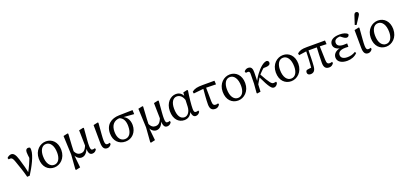

<svg xmlns="http://www.w3.org/2000/svg" viewBox="35 -2037 7376 3498"><g transform="rotate(-20 3723.5 -288.5)"><path d="M219.6 3.4 269.5 -0.1C358 -138.7 455.8 -324.5 455.8 -431.9C455.8 -455.1 453.8 -465.4 450.7 -476C443.1 -482.6 434.8 -487.7 414.9 -487.7C383.3 -487.7 362.7 -465 362.7 -420.2C362.7 -391.2 366.3 -351.8 379.3 -261.9L388.5 -347.2C349.2 -235.5 316.5 -161.7 254.5 -48.7L269.9 -45C257.1 -127.4 229.9 -224 194.7 -340.5C163.6 -444.2 129.7 -482.7 84.6 -482.7C57.5 -482.7 23.6 -467.5 0 -441L11.2 -410.7C20.2 -412.8 30.2 -414.8 43.2 -414.8C74 -414.8 92.3 -391.2 113.2 -330.3C151.7 -217.9 190 -115.2 219.6 3.4Z M743 13.1C858.5 13.1 971.3 -83 971.3 -244.3C971.3 -398.9 876.1 -487.7 759.7 -487.7C643.1 -487.7 530.4 -392.7 530.4 -232.5C530.4 -71.2 626.8 13.1 743 13.1ZM756.2 -32.7C679.6 -32.7 618.2 -107.3 618.2 -251.9C618.2 -356 659.4 -441.9 745.4 -441.9C823 -441.9 883.5 -364.2 883.5 -219.6C883.5 -115.8 842.4 -32.7 756.2 -32.7Z M1089.8 179.8 1102.1 190.2 1184.5 171.5 1158.3 -83.5 1171.8 -104C1171.8 -191.3 1180.6 -280.2 1191.5 -477.6L1181.2 -487.7L1095.7 -469L1111.2 -101.5L1089.8 179.8ZM1272.2 13.1C1339.7 13.1 1393.4 -38.9 1426.7 -164L1408.7 -182.7C1372.5 -86.5 1334.6 -64 1281.7 -64C1243.1 -64 1200.9 -80.9 1169.7 -153.1L1148.1 -94.2C1170 -22.5 1225.6 13.1 1272.2 13.1ZM1482.1 13.1C1521.8 13.1 1550.3 -10 1565.8 -39.7L1557.4 -65.3C1544.6 -60.3 1528.9 -56.4 1515.9 -56.4C1483.2 -56.4 1473.1 -73.1 1471.1 -135.5C1469.2 -204.8 1478.1 -278 1494 -477.6L1483.6 -487.7L1398.1 -469L1405.4 -124.2C1407.7 -37.7 1422.9 13.1 1482.1 13.1Z M1771.2 13.1C1807.2 13.1 1836 -9.9 1852.5 -39.7L1844.1 -65.3C1830.3 -60.3 1814.6 -56.4 1800.7 -56.4C1769.7 -56.4 1754.5 -72.2 1752.6 -135.5C1751.7 -203.9 1759.6 -277.8 1775.5 -477.4L1765.1 -487.5L1678.1 -468.8L1680.6 -125.1C1681.7 -28.9 1709.2 13.1 1771.2 13.1Z M2126.5 13.1C2254.9 13.1 2347.9 -89.4 2347.9 -227.6C2347.9 -331.8 2292.5 -429.4 2159.7 -440.9L2147.5 -429.2C2240.9 -406.9 2265.3 -320.2 2265.3 -234.6C2265.3 -96.2 2209 -32.7 2130.3 -32.7C2050.3 -32.7 1994.2 -98.8 1994.2 -223.1C1994.2 -352.5 2057.3 -421.1 2167 -426.3L2178.7 -423.6L2441.6 -403.5L2438.5 -482.8L2173.9 -476.8C2021.4 -473.6 1906.4 -392.2 1906.4 -222.6C1906.4 -79.8 1993.4 13.1 2126.5 13.1Z M2540.8 179.8 2553.1 190.2 2635.5 171.5 2609.3 -83.5 2622.8 -104C2622.8 -191.3 2631.6 -280.2 2642.5 -477.6L2632.2 -487.7L2546.7 -469L2562.2 -101.5L2540.8 179.8ZM2723.2 13.1C2790.7 13.1 2844.4 -38.9 2877.7 -164L2859.7 -182.7C2823.5 -86.5 2785.6 -64 2732.7 -64C2694.1 -64 2651.9 -80.9 2620.7 -153.1L2599.1 -94.2C2621 -22.5 2676.6 13.1 2723.2 13.1ZM2933.1 13.1C2972.8 13.1 3001.3 -10 3016.8 -39.7L3008.4 -65.3C2995.6 -60.3 2979.9 -56.4 2966.9 -56.4C2934.2 -56.4 2924.1 -73.1 2922.1 -135.5C2920.2 -204.8 2929.1 -278 2945 -477.6L2934.6 -487.7L2849.1 -469L2856.4 -124.2C2858.7 -37.7 2873.9 13.1 2933.1 13.1Z M3267.3 13.1C3344.8 13.1 3406.9 -31.8 3430.1 -136.4L3410.1 -135.6C3416.1 -17.3 3445.3 13.1 3487.9 13.1C3522.8 13.1 3553.5 -9.3 3569.6 -39.7L3561.3 -65.3C3547.5 -60.3 3531.8 -56.4 3518.7 -56.4C3487.8 -56.4 3474.8 -72.7 3474.8 -127.1C3474.8 -204.9 3489.8 -350.1 3510.7 -476.4L3495.6 -486.5L3417.6 -468.2L3410.7 -375.2L3403.8 -197.9C3398.9 -96.8 3345.8 -35.6 3285.9 -35.6C3208.5 -35.6 3158.2 -107.2 3158.2 -249.5C3158.2 -372.8 3208.5 -441.1 3279.3 -441.1C3337.3 -441.1 3395.8 -399.8 3417.1 -292.4L3439.6 -321.6C3415.3 -444.7 3356.4 -487.7 3278.1 -487.7C3174.4 -487.7 3070.4 -392.4 3070.4 -232.1C3070.4 -71.3 3157 13.1 3267.3 13.1Z M3590.6 -385 3810.3 -407.9 4028 -402.7 4023.9 -474.9H3795.1C3690.2 -474.9 3636.2 -463.9 3583.4 -421.5L3590.6 -385ZM3865.3 13.1C3904.7 13.1 3930.2 -4.5 3954 -39.7L3945.6 -65.3C3931.9 -60.3 3915.1 -56.4 3901.9 -56.4C3862.9 -56.4 3841.9 -73.4 3840.9 -140.1L3837.1 -439.6H3786C3776.3 -328.2 3764.4 -200.9 3764.4 -110.2C3764.4 -26.6 3795.9 13.1 3865.3 13.1Z M4308 13.1C4423.5 13.1 4536.3 -83 4536.3 -244.3C4536.3 -398.9 4441.1 -487.7 4324.7 -487.7C4208.1 -487.7 4095.4 -392.7 4095.4 -232.5C4095.4 -71.2 4191.8 13.1 4308 13.1ZM4321.2 -32.7C4244.6 -32.7 4183.2 -107.3 4183.2 -251.9C4183.2 -356 4224.4 -441.9 4310.4 -441.9C4388 -441.9 4448.5 -364.2 4448.5 -219.6C4448.5 -115.8 4407.4 -32.7 4321.2 -32.7Z M4678 10.2 4744.1 0C4748 -59 4750 -117.8 4753 -176.5L4757.8 -365.1C4759.8 -442.8 4740.7 -485.5 4677.4 -485.5C4644.5 -485.5 4618.5 -469.1 4599.2 -444.2L4610.4 -414C4622.1 -415.9 4636 -417.8 4648.6 -417.8C4677.7 -417.8 4685.9 -399.8 4685.9 -369.8L4683.1 -179.5L4668.5 -0.2L4678 10.2ZM4733.3 -107.5C4768.9 -176.7 4797.9 -216 4830.7 -273.4C4883.9 -334.7 4938.2 -389.1 5007.1 -435.6L4908.2 -384.4L4997 -387.7C5047.3 -389.9 5077.1 -408.3 5077.1 -444.2C5077.1 -471.2 5059.9 -483.6 5037.5 -488.7C5003.2 -484.5 4974.7 -471.4 4935.5 -440.1C4865 -383.4 4772.4 -264.8 4725.9 -143.7L4733.3 -107.5ZM5003.6 13.1C5034 13.1 5064.5 -9.8 5080.5 -49.3L5072.1 -74.6C5062 -70.6 5043.3 -67.6 5022.3 -67.6C4986.9 -67.6 4956.6 -95 4842.5 -303.4L4808.5 -264.9C4922.9 -20.9 4960.2 13.1 5003.6 13.1Z M5338 13.1C5453.5 13.1 5566.3 -83 5566.3 -244.3C5566.3 -398.9 5471.1 -487.7 5354.7 -487.7C5238.1 -487.7 5125.4 -392.7 5125.4 -232.5C5125.4 -71.2 5221.8 13.1 5338 13.1ZM5351.2 -32.7C5274.6 -32.7 5213.2 -107.3 5213.2 -251.9C5213.2 -356 5254.4 -441.9 5340.4 -441.9C5418 -441.9 5478.5 -364.2 5478.5 -219.6C5478.5 -115.8 5437.4 -32.7 5351.2 -32.7Z M5712.9 13.1C5771.6 13.1 5806.9 -20.8 5813.6 -107.3C5822.2 -214.2 5822.3 -328.7 5823.3 -440.8H5779.5C5775.3 -311 5771 -181.5 5756 -51.6L5791.4 -97.2C5749.4 -95.9 5706.6 -90.5 5673.3 -83.5C5660.1 -73.1 5652.1 -61.5 5652.1 -37.4C5652.1 -5.9 5676.8 13.1 5712.9 13.1ZM5632.6 -385 5794.1 -407.9H6015.2L6171.4 -402.7L6167.3 -474.9H5816.9C5713 -474.9 5675.3 -461 5625.4 -421.5L5632.6 -385ZM6073.8 13.1C6113.7 13.1 6139.2 -4.5 6163 -39.7L6154.6 -65.3C6140.9 -60.3 6124.1 -56.4 6110.9 -56.4C6071.9 -56.4 6051.9 -73.4 6049.9 -140.1L6040.6 -440.8H5985.7C5979.4 -328.7 5973.4 -201 5973.4 -110.4C5973.4 -27 6004.4 13.1 6073.8 13.1Z M6424.8 13.1C6500.3 13.1 6574.3 -13 6623 -67.1L6607.1 -92.7C6545.5 -55.2 6494.3 -48.9 6445.1 -48.9C6366 -48.9 6325.5 -83.7 6325.5 -133.8C6325.5 -177.5 6355.7 -223.4 6470.2 -223.4C6485.2 -223.4 6495.3 -223.4 6528.4 -221.4V-286.7C6498.3 -285.7 6480.7 -284.7 6460.7 -284.7C6376.4 -284.7 6335 -315.8 6335 -368.2C6335 -420.8 6377.5 -450.5 6454.8 -450.5C6474.7 -450.5 6492.1 -448.9 6515.4 -443.8L6504.7 -461.3L6434.4 -460.9L6486.2 -421.6C6518.9 -396.6 6537.9 -387.7 6560.4 -387.7C6589.8 -387.7 6606.9 -411.6 6606.9 -437.3C6583.3 -469.1 6525 -487.7 6453.9 -487.7C6316.3 -487.7 6256.8 -432.5 6256.8 -360.3C6256.8 -296 6314.8 -245.9 6420.5 -241.9V-254.2C6315.3 -252.8 6238.7 -197.3 6238.7 -117C6238.7 -32.9 6318.5 13.1 6424.8 13.1Z M6831.2 13.1C6867.2 13.1 6896 -9.9 6912.5 -39.7L6904.1 -65.3C6890.3 -60.3 6874.6 -56.4 6860.7 -56.4C6829.7 -56.4 6814.5 -72.2 6812.6 -135.5C6811.7 -203.9 6819.6 -277.8 6835.5 -477.4L6825.1 -487.5L6738.1 -468.8L6740.6 -125.1C6741.7 -28.9 6769.2 13.1 6831.2 13.1ZM6772.8 -555.9 6803.7 -542.5 6892.3 -677.4C6908.7 -701.8 6914.2 -712.3 6914.2 -728.9C6914.2 -751.5 6897.6 -766.9 6873.1 -766.9C6855.4 -766.9 6839.2 -756.5 6829 -726.3L6772.8 -555.9Z M7179 13.1C7294.5 13.1 7407.3 -83 7407.3 -244.3C7407.3 -398.9 7312.1 -487.7 7195.7 -487.7C7079.1 -487.7 6966.4 -392.7 6966.4 -232.5C6966.4 -71.2 7062.8 13.1 7179 13.1ZM7192.2 -32.7C7115.6 -32.7 7054.2 -107.3 7054.2 -251.9C7054.2 -356 7095.4 -441.9 7181.4 -441.9C7259 -441.9 7319.5 -364.2 7319.5 -219.6C7319.5 -115.8 7278.4 -32.7 7192.2 -32.7Z"/></g></svg>

Font: Source Serif Variable
Style: Regular
Weight: 389
Designer: Frank Grießhammer
Foundry: Adobe Systems Incorporated
Version: Version 3.001;hotconv 1.0.111;makeotfexe 2.5.65597